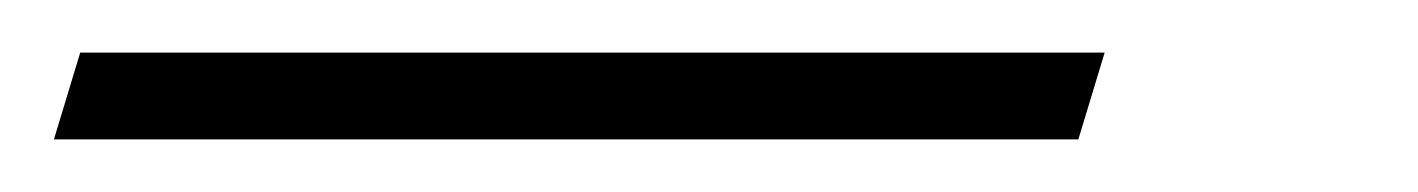

<svg xmlns="http://www.w3.org/2000/svg" viewBox="-130 91 539 73"><path d="M-99.5 111H290L280 144H-109.5Z"/></svg>

Font: Newsreader Text Light
Style: Italic
Weight: 300
Italic angle: -17°
Designer: Hugues Gentile
Foundry: Production Type
Version: Version 1.001